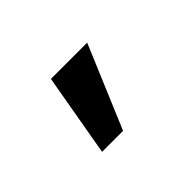

<svg xmlns="http://www.w3.org/2000/svg" viewBox="-55 -367 711 711"><g transform="rotate(-45 300.0 -11.5)"><path d="M227 -174H417L280 151H170Z"/></g></svg>

Font: Lilex
Style: Regular
Weight: 400
Monospace: yes
Designer: Mike Abbink, Paul van der Laan, Pieter van Rosmalen, Mikhael Khrustik
Foundry: Mikhael Khrustik
Version: Version 2.510